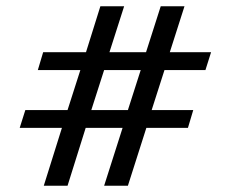

<svg xmlns="http://www.w3.org/2000/svg" viewBox="-20 -594 743 614"><path d="M120 0 178 -185H43L61 -242H196L237 -370H101L118 -427H255L301 -574H377L330 -427H447L494 -574H570L523 -427H655L637 -370H506L465 -242H598L581 -185H448L389 0H313L372 -185H254L196 0ZM389 -242 430 -370H313L272 -242Z"/></svg>

Font: Smooch Sans ExtraBold
Style: Regular
Weight: 800
Designer: Robert E. Leuschke
Foundry: Robert E. Leuschke
Version: Version 1.010